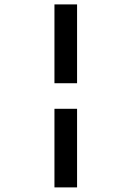

<svg xmlns="http://www.w3.org/2000/svg" viewBox="-20 -731 584 854"><path d="M222.2 -360.8V-711.4H322.8V-360.8ZM222.2 102.5V-247.1H322.8V102.5Z"/></svg>

Font: Kameron
Style: Bold
Weight: 700
Designer: Vernon Adams
Foundry: Vernon Adams
Version: Version 1.100